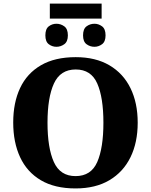

<svg xmlns="http://www.w3.org/2000/svg" viewBox="-20 -1045 845 1075"><path d="M259 -941V-1025H549V-941ZM296 -783Q272 -783 253 -797.5Q234 -812 234 -847Q234 -883 253 -897.5Q272 -912 296 -912Q320 -912 340 -897.5Q360 -883 360 -847Q360 -812 340 -797.5Q320 -783 296 -783ZM509 -783Q484 -783 464.5 -797.5Q445 -812 445 -847Q445 -883 464.5 -897.5Q484 -912 509 -912Q532 -912 551.5 -897.5Q571 -883 571 -847Q571 -812 551.5 -797.5Q532 -783 509 -783ZM403 10Q286 10 208.5 -36Q131 -82 92.5 -165Q54 -248 54 -359Q54 -470 92.5 -552Q131 -634 209 -679.5Q287 -725 404 -725Q515 -725 592.5 -679.5Q670 -634 710.5 -551.5Q751 -469 751 -358Q751 -247 710.5 -164.5Q670 -82 592.5 -36Q515 10 403 10ZM403 -59Q490 -59 524.5 -138Q559 -217 559 -358Q559 -499 524.5 -577.5Q490 -656 404 -656Q318 -656 282 -577.5Q246 -499 246 -358Q246 -217 281.5 -138Q317 -59 403 -59Z"/></svg>

Font: Noto Serif ExtraBold
Style: Regular
Weight: 800
Designer: Monotype Design Team
Foundry: Monotype Imaging Inc.
Version: Version 2.014